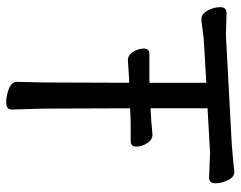

<svg xmlns="http://www.w3.org/2000/svg" viewBox="-98 -658 773 617"><g transform="rotate(90 288.5 -349.5)"><path d="M328 -381 329 -106 332 0Q332 17 309 17Q286 17 264.5 8Q243 -1 243 -18L245 -107L246 -378H240H235Q234 -378 174 -374H173Q157 -374 146.5 -391Q136 -408 136 -425.5Q136 -443 153 -443H240L246 -444V-626L126 -619Q102 -618 78.5 -614.5Q55 -611 43 -610H42Q25 -610 14 -630Q3 -650 3 -670.5Q3 -691 22 -691L93 -689L447 -708Q469 -710 493 -712Q517 -714 530 -716H533Q549 -716 559 -695.5Q569 -675 569 -655Q569 -635 551 -635L471 -638L328 -630V-447H336Q372 -449 412 -453H413Q429 -453 440 -436Q451 -419 451 -401Q451 -383 434 -383H395Q367 -383 347 -382Z"/></g></svg>

Font: LXGW WenKai Medium
Style: Regular
Weight: 500
Designer: LXGW / Fontworks Inc.
Foundry: LXGW / Fontworks Inc.
Version: Version 1.501; October 10, 2024